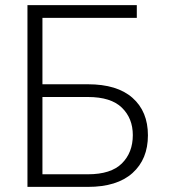

<svg xmlns="http://www.w3.org/2000/svg" viewBox="-20 -731 667 751"><path d="M515.1 -661.1H146V-401.4H323.7Q438.5 -401.4 498.5 -348.1Q558.6 -294.9 558.6 -201.7Q558.6 -108.4 498.3 -54.2Q438 0 323.7 0H87.4V-710.9H515.1ZM146 -351.6V-49.3H323.7Q414.1 -49.3 456.8 -91.8Q499.5 -134.3 499.5 -202.6Q499.5 -268.1 456.8 -309.8Q414.1 -351.6 323.7 -351.6Z"/></svg>

Font: Franko
Style: Light
Weight: 300
Designer: Google
Version: Version 1.200310; 2013